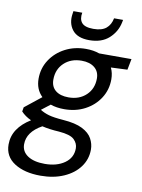

<svg xmlns="http://www.w3.org/2000/svg" viewBox="-127 -770 792 1070"><g transform="rotate(10 269.0 -235.5)"><path d="M244 -156Q200 -156 166 -168L117 -130Q139 -116 167 -108Q195 -100 249 -96Q319 -91 358.5 -71Q398 -51 414 -21.5Q430 8 430 40Q430 95 398 138.5Q366 182 309 207Q252 232 178 232Q87 232 30 195.5Q-27 159 -27 91Q-27 44 -1.5 5.5Q24 -33 73 -63Q38 -79 16 -103L20 -127L113 -201Q74 -239 74 -299Q74 -358 105 -405.5Q136 -453 188.5 -480.5Q241 -508 306 -508Q349 -508 382 -496H565L553 -434L460 -430Q474 -401 474 -365Q474 -306 443.5 -258.5Q413 -211 361 -183.5Q309 -156 244 -156ZM256 -225Q317 -225 355.5 -261.5Q394 -298 394 -356Q394 -395 367 -417Q340 -439 294 -439Q233 -439 194.5 -402.5Q156 -366 156 -308Q156 -268 182.5 -246.5Q209 -225 256 -225ZM58 75Q58 116 93 139.5Q128 163 190 163Q258 163 302 132Q346 101 346 48Q346 20 324 -1.5Q302 -23 237 -28Q183 -31 141 -41Q58 5 58 75ZM314 -559Q247 -559 218 -596.5Q189 -634 198 -689L200 -703H250Q243 -666 260.5 -645.5Q278 -625 326 -625Q374 -625 398.5 -645.5Q423 -666 430 -703H481L478 -688Q467 -634 425.5 -596.5Q384 -559 314 -559Z"/></g></svg>

Font: DeepMind Sans
Style: Italic
Weight: 400
Italic angle: -10°
Designer: Jonny Pinhorn / Modifications: Colophon Foundry
Foundry: Colophon Foundry
Version: Version 1.002; ttfautohint (v1.8.2)